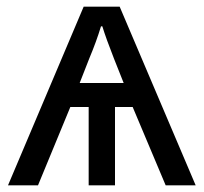

<svg xmlns="http://www.w3.org/2000/svg" viewBox="-20 -556 612 576"><path d="M339 -536 567 0H477L378 -235H325V0H246V-235H191L94 0H4L231 -536ZM287 -477H283Q269 -431 248 -381L219 -307H351L322 -380Q298 -441 287 -477Z"/></svg>

Font: Noto Sans IKEA
Style: Regular
Weight: 400
Designer: Monotype Design Team
Foundry: Monotype Imaging Inc.
Version: Version 2.001